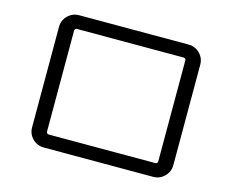

<svg xmlns="http://www.w3.org/2000/svg" viewBox="-99 -855 1198 990"><g transform="rotate(15 500.0 -360.0)"><path d="M203.1 -629.9V-89.8Q203.1 -85.9 206.5 -82Q210 -78.1 214.8 -78.1H785.2Q790 -78.1 793.5 -82Q796.9 -85.9 796.9 -89.8V-629.9Q796.9 -633.8 793.5 -637.7Q790 -641.6 785.2 -641.6H214.8Q210 -641.6 206.5 -637.7Q203.1 -633.8 203.1 -629.9ZM208 -6.8Q172.9 -6.8 147.9 -31.7Q123 -56.6 123 -91.8V-627.9Q123 -663.1 147.9 -688Q172.9 -712.9 208 -712.9H792Q827.1 -712.9 852.1 -688Q877 -663.1 877 -627.9V-91.8Q877 -56.6 852.1 -31.7Q827.1 -6.8 792 -6.8Z"/></g></svg>

Font: Rounded-X Mgen+ 1m regular
Style: Regular
Weight: 400
Designer: [Source Han Sans]
Ryoko NISHIZUKA  (kana & ideographs); Paul D. Hunt (Latin, Greek & Cyrillic); Wenlong ZHANG  (bopomofo
Version: Version 1.059.20150602